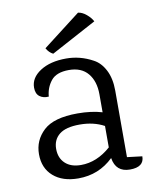

<svg xmlns="http://www.w3.org/2000/svg" viewBox="-81 -751 663 829"><g transform="rotate(-10 251.0 -337.0)"><path d="M484 -31Q484 16 422 16Q360 16 350 -47Q286 15 196 15Q127 15 86.5 -20.5Q46 -56 46 -117Q46 -178 91 -220Q136 -262 240 -262Q301 -262 348 -248V-327Q348 -384 319.5 -418.5Q291 -453 236 -453Q181 -453 157.5 -423.5Q134 -394 131 -355Q107 -353 91 -365Q75 -377 75 -404Q75 -447 119 -475.5Q163 -504 233 -504Q294 -504 349 -474Q380 -458 399 -421Q418 -384 418 -331V-39ZM348 -188Q302 -213 241 -213Q180 -213 151.5 -190Q123 -167 123 -127Q123 -87 148 -63.5Q173 -40 217 -40Q287 -40 348 -94ZM381 -641 182 -534Q164 -543 153 -563L318 -690Q336 -688 354 -673Q372 -658 381 -641Z"/></g></svg>

Font: Karma
Style: Regular
Weight: 400
Designer: Joana Correia
Foundry: Indian Type Foundry
Version: Version 1.202;PS 1.0;hotconv 1.0.78;makeotf.lib2.5.61930; tt